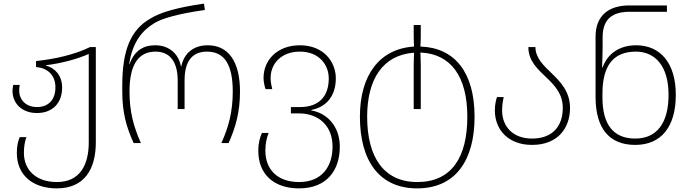

<svg xmlns="http://www.w3.org/2000/svg" viewBox="-20 -790 3809 1060"><path d="M294 250C445 250 509 145 509 -4V-530H477C393 -489 285 -464 179 -453V-420C239 -415 286 -379 286 -307C286 -242 250 -199 184 -199C122 -199 86 -240 86 -290C86 -300 87 -311 89 -321H53C51 -311 49 -299 49 -288C49 -221 99 -166 184 -166C272 -166 323 -223 323 -306C323 -375 282 -415 234 -428V-430C318 -440 407 -464 470 -492V-4C470 122 420 215 294 215C181 215 112 150 112 54C112 24 116 -8 126 -33H89C78 -8 73 20 73 56C73 173 157 250 294 250Z M718 0H758C717 -92 695 -174 695 -285C695 -430 742 -505 839 -505C922 -505 961 -443 961 -346V-188H999V-346C999 -444 1035 -505 1123 -505C1221 -505 1265 -430 1265 -285C1265 -175 1243 -90 1202 0H1242C1281 -87 1305 -172 1305 -285C1305 -450 1241 -540 1127 -540C1048 -540 996 -496 981 -424H979C965 -496 911 -540 837 -540C781 -540 725 -519 695 -436H693C711 -555 763 -620 830 -661C874 -688 958 -713 1111 -735L1106 -770C960 -749 868 -723 811 -688C702 -626 655 -514 655 -317V-285C655 -170 677 -89 718 0Z M1631 250C1786 250 1856 148 1856 20C1856 -97 1781 -167 1699 -180V-183C1781 -199 1834 -259 1834 -358C1834 -447 1768 -540 1636 -540C1509 -540 1435 -457 1435 -360C1435 -337 1441 -312 1446 -298H1483C1480 -311 1474 -335 1474 -359C1474 -439 1533 -505 1636 -505C1742 -505 1795 -432 1795 -357C1795 -256 1739 -199 1637 -199H1586V-164H1630C1740 -164 1816 -95 1816 19C1816 125 1761 215 1631 215C1514 215 1445 148 1445 41C1445 2 1453 -31 1463 -56H1426C1415 -31 1406 -1 1406 43C1406 170 1490 250 1631 250Z M2283 250C2495 250 2600 95 2600 -145C2600 -390 2491 -527 2301 -533C2302 -552 2303 -573 2303 -590V-652H2264V-591C2264 -573 2265 -552 2266 -533C2075 -521 1967 -375 1967 -146C1967 99 2075 250 2283 250ZM2284 215C2098 215 2007 77 2007 -146C2007 -352 2093 -487 2266 -499C2265 -474 2264 -448 2264 -423V-188H2303V-425C2303 -450 2302 -475 2301 -500C2467 -493 2560 -371 2560 -145C2560 80 2472 215 2284 215Z M2917 10C3060 10 3127 -83 3127 -194C3127 -283 3076 -337 3026 -385C2980 -429 2936 -471 2936 -530H2897C2897 -451 2951 -406 3001 -358C3045 -315 3087 -270 3087 -194C3087 -97 3034 -25 2917 -25C2813 -25 2752 -90 2752 -181C2752 -216 2758 -241 2761 -254H2724C2719 -241 2712 -214 2712 -181C2712 -71 2789 10 2917 10Z M3487 10C3632 10 3711 -92 3711 -266C3711 -445 3623 -540 3492 -540C3394 -540 3332 -488 3307 -418H3304C3305 -447 3307 -500 3307 -529V-584C3307 -687 3363 -725 3457 -725H3662V-760H3454C3344 -760 3268 -707 3268 -588V-255C3268 -78 3346 10 3487 10ZM3487 -25C3366 -25 3306 -103 3306 -252V-273C3306 -426 3365 -505 3490 -505C3600 -505 3671 -422 3671 -266C3671 -112 3607 -25 3487 -25Z"/></svg>

Font: Noto Sans Georgian ExtraLight
Style: Regular
Weight: 200
Designer: Monotype Design Team, Akaki Razmadze
Foundry: Google LLC
Version: Version 2.005